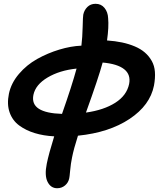

<svg xmlns="http://www.w3.org/2000/svg" viewBox="-20 -685 868 1010"><path d="M280.8 305.2Q247.1 305.2 230.2 271.5Q213.4 237.8 226.1 175.8Q236.3 125 265.1 32.2Q209 29.3 162.6 15.1Q116.2 1 80.8 -25.1Q45.4 -51.3 30.5 -94Q15.6 -136.7 26.9 -191.9Q38.6 -248 79.6 -296.1Q120.6 -344.2 176 -375Q231.4 -405.8 292 -424.1Q352.5 -442.4 408.2 -444.8Q413.6 -488.3 414.8 -543.2Q416 -598.1 418 -607.9Q422.9 -631.8 439.7 -648.4Q456.5 -665 482.9 -665Q512.2 -665 529.8 -643.3Q547.4 -621.6 548.8 -589.8Q553.2 -543.5 543 -472.2Q585.9 -469.2 621.8 -461.7Q657.7 -454.1 689 -440.9Q720.2 -427.7 741.9 -408.9Q763.7 -390.1 778.1 -364.7Q792.5 -339.4 794.9 -307.1Q797.4 -274.9 790 -234.9Q769.5 -131.3 661.9 -59.6Q554.2 12.2 390.1 28.8Q367.7 98.6 358.9 144Q352.5 174.3 349.1 211.4Q345.7 248.5 344.2 252.9Q339.8 275.4 322.3 290.3Q304.7 305.2 280.8 305.2ZM659.2 -243.2Q668.9 -292.5 633.3 -320.8Q597.7 -349.1 520 -356Q498.5 -276.4 432.1 -92.8Q525.9 -106 586.2 -144.3Q646.5 -182.6 659.2 -243.2ZM155.8 -186Q146 -137.7 184.1 -113Q222.2 -88.4 306.2 -85.9Q358.4 -234.4 382.8 -324.2Q293.5 -314.9 230.2 -277.3Q167 -239.7 155.8 -186Z"/></svg>

Font: Shantell Sans Irregular Bouncy
Style: Italic
Weight: 600
Italic angle: -11.31°
Designer: Stephen Nixon, Anya Danilova, Shantell Martin
Foundry: Arrow Type
Version: Version 1.006;[9816181b4]